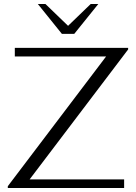

<svg xmlns="http://www.w3.org/2000/svg" viewBox="-20 -939 679 959"><path d="M19 -9 510 -657H54V-700H620V-692L128 -43H600V0H19ZM169 -919H207L320 -810L433 -919H471L351 -770H289Z"/></svg>

Font: Fahkwang Light
Style: Regular
Weight: 300
Version: Version 1.000; ttfautohint (v1.6)